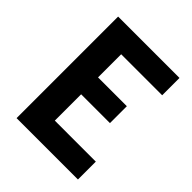

<svg xmlns="http://www.w3.org/2000/svg" viewBox="-204 -857 980 980"><g transform="rotate(45 286.5 -366.5)"><path d="M522 -733V-608H226V-441H434V-319H226V-129H522V0H79V-733Z"/></g></svg>

Font: Kreadon
Style: Bold
Weight: 700
Designer: Reiya WATANABE
Foundry: StudioGnu
Version: Version 1.003; ttfautohint (v1.8.4.7-5d5b);gftools[0.9.32]